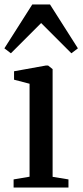

<svg xmlns="http://www.w3.org/2000/svg" viewBox="-32 -834 367 854"><path d="M28.5 0V-36L99.5 -48V-461.5L30.5 -479.5V-517L172 -542.5H182L202 -526.5V-47.5L272.5 -36V0ZM16.5 -597 -12.5 -619 111.5 -814H190.5L314.5 -619L285.5 -597L151 -731.5Z"/></svg>

Font: Merriweather 72pt
Style: Regular
Weight: 400
Version: Version 2.100